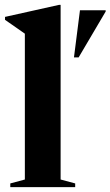

<svg xmlns="http://www.w3.org/2000/svg" viewBox="-24 -764 451 784"><path d="M223.5 -31 283 -15V0H18V-15L77.5 -31V-626.5Q68 -633.5 46.8 -648Q25.5 -662.5 -3.5 -683V-695L216.5 -744H223.5ZM278 -529.5 302.5 -722H407.5V-717L297 -529.5Z"/></svg>

Font: Newsreader 72pt SemiBold
Style: Regular
Weight: 600
Designer: Hugues Gentile
Foundry: Production Type
Version: Version 1.003; ttfautohint (v1.8.3)